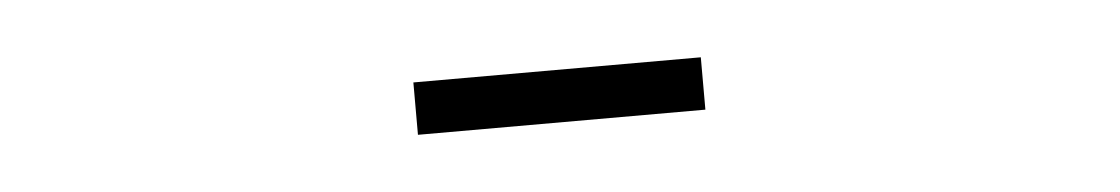

<svg xmlns="http://www.w3.org/2000/svg" viewBox="-22 -782 1044 179"><g transform="rotate(-5 500.0 -692.5)"><path d="M365 -668H634V-717H365Z"/></g></svg>

Font: Harano Aji Mincho TW
Style: Regular
Weight: 400
Foundry: Masamichi Hosoda
Version: HaranoAjiMinchoTW-Regular version 20230610;ttx 4.39.4